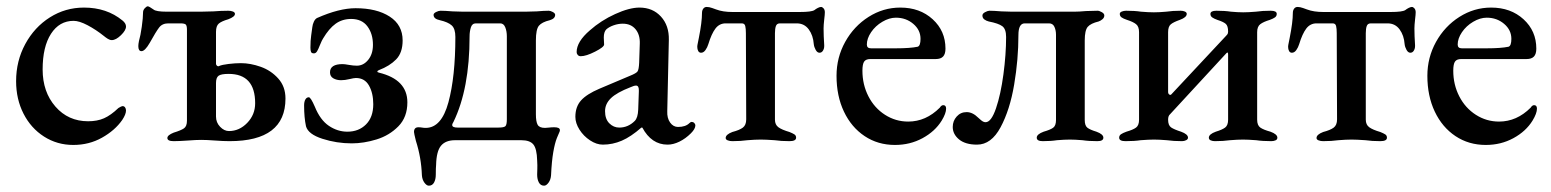

<svg xmlns="http://www.w3.org/2000/svg" viewBox="-20 -444 4913 608"><path d="M31 -187Q31 -251 60 -304.5Q89 -358 138 -389Q187 -420 246 -420Q318 -420 368 -379Q379 -370 379 -360Q379 -348 363 -332.5Q347 -317 334 -317Q328 -317 321.5 -321Q315 -325 309 -330Q284 -350 257.5 -364Q231 -378 213 -378Q168 -378 141.5 -337Q115 -296 115 -224Q115 -153 155.5 -106.5Q196 -60 259 -60Q288 -60 309.5 -69.5Q331 -79 355 -102Q365 -108 368 -108Q373 -108 376 -104Q379 -100 379 -94Q379 -82 367 -64Q344 -31 303 -8Q262 15 212 15Q161 15 119.5 -11.5Q78 -38 54.5 -84Q31 -130 31 -187Z M510 -7Q510 -16 530 -24Q553 -31 562.5 -37.5Q572 -44 572 -62V-350Q572 -362 568.5 -366Q565 -370 551 -370H513Q494 -370 484 -357Q474 -344 454 -308Q439 -282 428 -282Q418 -282 418 -298Q418 -304 420 -314Q425 -331 429 -359.5Q433 -388 433 -405Q433 -412 438.5 -418Q444 -424 448 -424Q452 -424 466 -414Q474 -407 508 -407H616L656 -408Q680 -410 703 -410Q711 -410 717.5 -407.5Q724 -405 724 -400Q724 -391 703 -383Q682 -377 673 -369.5Q664 -362 664 -343V-242Q664 -238 667.5 -235.5Q671 -233 674 -235Q683 -239 704 -241.5Q725 -244 743 -244Q773 -244 805.5 -232.5Q838 -221 861 -195.5Q884 -170 884 -132Q884 3 707 3Q687 3 661 1Q635 -1 617 -1Q601 -1 575 1Q547 3 530 3Q510 3 510 -7ZM788 -117Q788 -210 704 -210Q680 -210 672 -204Q664 -198 664 -181V-75Q664 -56 677 -42.5Q690 -29 705 -29Q738 -29 763 -55Q788 -81 788 -117Z M949 -44Q943 -72 943 -110Q943 -122 947 -129Q951 -136 958 -136Q964 -136 977 -106Q994 -64 1021.5 -45.5Q1049 -27 1080 -27Q1116 -27 1139 -50Q1162 -73 1162 -114Q1162 -149 1148.5 -173Q1135 -197 1107 -197Q1101 -197 1086.5 -193.5Q1072 -190 1060 -190Q1046 -190 1035.5 -196Q1025 -202 1025 -215Q1025 -241 1065 -241Q1071 -241 1085 -238.5Q1099 -236 1110 -236Q1131 -236 1146 -254.5Q1161 -273 1161 -302Q1161 -337 1143.5 -360.5Q1126 -384 1092 -384Q1064 -384 1043 -369Q1022 -354 1003 -322Q1000 -318 993 -301Q988 -288 984 -281.5Q980 -275 974 -275Q967 -275 965 -279.5Q963 -284 963 -293Q963 -316 965.5 -332.5Q968 -349 969 -358Q970 -367 974 -375.5Q978 -384 984 -387Q1054 -418 1106 -418Q1173 -418 1214 -391.5Q1255 -365 1255 -316Q1255 -277 1234.5 -256Q1214 -235 1180 -222Q1175 -220 1175 -217.5Q1175 -215 1180 -214Q1270 -192 1270 -120Q1270 -73 1241.5 -44Q1213 -15 1172.5 -2.5Q1132 10 1094 10Q1046 10 1001 -4.5Q956 -19 949 -44Z M1316 111Q1314 55 1297 2Q1291 -22 1291 -26Q1291 -41 1305 -41Q1311 -41 1316.5 -40Q1322 -39 1328 -39Q1378 -39 1400 -120Q1422 -201 1422 -327Q1422 -353 1410.5 -363.5Q1399 -374 1373 -380Q1353 -384 1353 -397Q1353 -402 1361 -406Q1369 -410 1375 -410Q1389 -410 1413 -408L1446 -407H1644L1680 -408Q1702 -410 1718 -410Q1723 -410 1730.5 -406Q1738 -402 1738 -397Q1738 -385 1721 -380Q1696 -374 1686.5 -362.5Q1677 -351 1677 -316V-82Q1677 -59 1682.5 -49Q1688 -39 1706 -39Q1711 -39 1718.5 -40Q1726 -41 1735 -41Q1753 -41 1753 -32Q1753 -29 1752 -27Q1750 -23 1743.5 -7Q1737 9 1732 38Q1727 67 1725 111Q1724 125 1717 134.5Q1710 144 1703 144Q1692 144 1686.5 134Q1681 124 1681 109Q1681 102 1681.5 91Q1682 80 1681 64Q1680 27 1669 13.5Q1658 0 1631 0H1421Q1391 0 1376.5 17.5Q1362 35 1361 78Q1360 88 1360 109Q1360 124 1354.5 134Q1349 144 1338 144Q1331 144 1324 134.5Q1317 125 1316 111ZM1558 -40Q1576 -40 1580.5 -44.5Q1585 -49 1585 -66V-329Q1585 -345 1580 -357.5Q1575 -370 1564 -370H1487Q1475 -370 1471 -357Q1467 -344 1467 -329Q1467 -163 1416 -58Q1415 -56 1413.5 -53.5Q1412 -51 1412 -48Q1412 -40 1429 -40Z M1802 -74Q1802 -106 1820 -126Q1838 -146 1878 -163L1975 -204Q1995 -212 1999 -218Q2003 -224 2004 -245L2006 -306Q2007 -334 1992.5 -351.5Q1978 -369 1952 -369Q1938 -369 1923.5 -364Q1909 -359 1900 -351Q1892 -343 1892 -325L1893 -303Q1893 -295 1864.5 -280.5Q1836 -266 1819 -266Q1813 -266 1809.5 -270Q1806 -274 1806 -279Q1806 -312 1848 -348Q1883 -379 1928 -399.5Q1973 -420 2005 -420Q2047 -420 2073 -391.5Q2099 -363 2098 -318L2093 -92Q2092 -70 2102 -56Q2112 -42 2127 -42Q2151 -42 2163 -54Q2167 -58 2170 -58Q2175 -58 2178.5 -54.5Q2182 -51 2182 -47Q2182 -36 2168 -22Q2151 -5 2131.5 4.5Q2112 14 2094 14Q2043 14 2014 -40H2011Q1978 -11 1949 1.5Q1920 14 1889 14Q1869 14 1848.5 0.5Q1828 -13 1815 -33.5Q1802 -54 1802 -74ZM1990 -61Q2000 -71 2001 -97L2003 -154V-159Q2003 -173 1994 -173Q1988 -173 1977 -168Q1933 -151 1914.5 -133Q1896 -115 1896 -92Q1896 -67 1909.5 -53.5Q1923 -40 1941 -40Q1969 -40 1990 -61Z M2278 -7Q2278 -18 2299 -26Q2322 -32 2332.5 -40Q2343 -48 2343 -66L2342 -339Q2342 -353 2340 -361.5Q2338 -370 2329 -370H2278Q2258 -370 2245.5 -353.5Q2233 -337 2223 -304Q2220 -294 2214 -285.5Q2208 -277 2200 -277Q2194 -277 2191 -282.5Q2188 -288 2188 -296Q2188 -300 2190 -309Q2192 -318 2193 -324Q2203 -374 2203 -403Q2203 -411 2207 -416.5Q2211 -422 2218 -422Q2226 -422 2235.5 -418.5Q2245 -415 2248 -414Q2269 -406 2300 -406H2512Q2550 -406 2559 -412Q2564 -416 2570 -419Q2576 -422 2580 -422Q2584 -422 2588 -417.5Q2592 -413 2592 -405Q2592 -398 2590 -382Q2588 -364 2588 -354Q2588 -331 2590 -301V-298Q2590 -290 2586 -283.5Q2582 -277 2575 -277Q2568 -277 2563 -286Q2558 -295 2557 -304Q2555 -332 2541 -351Q2527 -370 2503 -370H2450Q2440 -370 2437 -361.5Q2434 -353 2434 -339V-65Q2434 -49 2445 -41Q2456 -33 2480 -26Q2490 -22 2495.5 -18.5Q2501 -15 2501 -8Q2501 3 2480 3Q2453 3 2433 0Q2405 -2 2389 -2Q2371 -2 2347 0Q2326 3 2299 3Q2291 3 2284.5 0.5Q2278 -2 2278 -7Z M2629 -204Q2629 -262 2656.5 -311.5Q2684 -361 2730.5 -390.5Q2777 -420 2831 -420Q2893 -420 2933.5 -383Q2974 -346 2974 -290Q2974 -273 2966.5 -265Q2959 -257 2943 -257H2736Q2722 -257 2716.5 -249Q2711 -241 2711 -220Q2711 -176 2730 -139Q2749 -102 2782.5 -80.5Q2816 -59 2856 -59Q2912 -59 2956 -103Q2961 -111 2967 -111Q2976 -111 2976 -100Q2976 -85 2962 -62Q2941 -28 2901.5 -6.5Q2862 15 2814 15Q2760 15 2718 -13Q2676 -41 2652.5 -90.5Q2629 -140 2629 -204ZM2817 -291Q2862 -291 2886 -296Q2895 -299 2895 -321Q2895 -349 2872 -368.5Q2849 -388 2817 -388Q2796 -388 2774 -375Q2752 -362 2738.5 -342Q2725 -322 2725 -303Q2725 -291 2738 -291Z M2997 -42Q2997 -61 3009.5 -75Q3022 -89 3041 -89Q3060 -89 3078 -71Q3079 -70 3086.5 -63.5Q3094 -57 3101 -57Q3119 -57 3134 -101Q3149 -145 3157.5 -208.5Q3166 -272 3166 -327Q3166 -352 3154 -361Q3142 -370 3111 -376Q3103 -378 3097 -382.5Q3091 -387 3091 -395Q3091 -401 3099.5 -405.5Q3108 -410 3113 -410Q3127 -410 3151 -408L3184 -407H3382Q3397 -407 3419 -409L3456 -410Q3461 -410 3469 -405.5Q3477 -401 3477 -395Q3477 -388 3471 -383Q3465 -378 3459 -376Q3434 -370 3424.5 -359Q3415 -348 3415 -316V-64Q3415 -46 3423.5 -39.5Q3432 -33 3452 -27Q3474 -19 3474 -8Q3474 3 3455 3Q3427 3 3408 0Q3384 -2 3368 -2Q3351 -2 3327 0Q3308 3 3282 3Q3263 3 3263 -8Q3263 -19 3285 -27Q3306 -33 3315 -39.5Q3324 -46 3324 -64V-334Q3324 -348 3319 -359Q3314 -370 3302 -370H3225Q3205 -370 3205 -333Q3205 -256 3191.5 -176Q3178 -96 3148.5 -41Q3119 14 3074 14Q3037 14 3017 -2.5Q2997 -19 2997 -42Z M3524 -8Q3524 -15 3530 -19Q3536 -23 3547 -27Q3568 -33 3577.5 -40Q3587 -47 3587 -65V-342Q3587 -360 3577.5 -367.5Q3568 -375 3549 -381Q3537 -385 3531.5 -389Q3526 -393 3526 -400Q3526 -405 3532.5 -407.5Q3539 -410 3546 -410Q3574 -410 3593 -407Q3617 -405 3634 -405Q3651 -405 3673 -407Q3693 -410 3719 -410Q3726 -410 3732 -407.5Q3738 -405 3738 -400Q3738 -389 3716 -381Q3696 -374 3687.5 -367Q3679 -360 3679 -342V-153Q3679 -147 3683 -144.5Q3687 -142 3690 -146L3863 -331Q3864 -332 3866.5 -335Q3869 -338 3869 -344Q3869 -362 3861.5 -368.5Q3854 -375 3835 -381Q3824 -385 3818.5 -389Q3813 -393 3813 -400Q3813 -410 3832 -410Q3859 -410 3878 -407Q3900 -405 3917 -405Q3933 -405 3957 -407Q3977 -410 4004 -410Q4023 -410 4023 -400Q4023 -393 4017.5 -389Q4012 -385 4001 -381Q3981 -375 3971 -367.5Q3961 -360 3961 -342V-65Q3961 -47 3971 -40Q3981 -33 4003 -27Q4025 -19 4025 -8Q4025 -2 4019 0.5Q4013 3 4006 3Q3978 3 3958 0Q3932 -2 3916 -2Q3899 -2 3875 0Q3854 3 3827 3Q3820 3 3814 0.5Q3808 -2 3808 -8Q3808 -19 3830 -27Q3850 -33 3859.5 -40Q3869 -47 3869 -65V-271Q3869 -281 3864 -276L3685 -82Q3679 -77 3679 -65Q3679 -47 3688.5 -40.5Q3698 -34 3720 -27Q3742 -19 3742 -8Q3742 -3 3736 0Q3730 3 3723 3Q3696 3 3675 0Q3651 -2 3634 -2Q3618 -2 3592 0Q3573 3 3544 3Q3524 3 3524 -8Z M4149 -7Q4149 -18 4170 -26Q4193 -32 4203.5 -40Q4214 -48 4214 -66L4213 -339Q4213 -353 4211 -361.5Q4209 -370 4200 -370H4149Q4129 -370 4116.5 -353.5Q4104 -337 4094 -304Q4091 -294 4085 -285.5Q4079 -277 4071 -277Q4065 -277 4062 -282.5Q4059 -288 4059 -296Q4059 -300 4061 -309Q4063 -318 4064 -324Q4074 -374 4074 -403Q4074 -411 4078 -416.5Q4082 -422 4089 -422Q4097 -422 4106.5 -418.5Q4116 -415 4119 -414Q4140 -406 4171 -406H4383Q4421 -406 4430 -412Q4435 -416 4441 -419Q4447 -422 4451 -422Q4455 -422 4459 -417.5Q4463 -413 4463 -405Q4463 -398 4461 -382Q4459 -364 4459 -354Q4459 -331 4461 -301V-298Q4461 -290 4457 -283.5Q4453 -277 4446 -277Q4439 -277 4434 -286Q4429 -295 4428 -304Q4426 -332 4412 -351Q4398 -370 4374 -370H4321Q4311 -370 4308 -361.5Q4305 -353 4305 -339V-65Q4305 -49 4316 -41Q4327 -33 4351 -26Q4361 -22 4366.5 -18.5Q4372 -15 4372 -8Q4372 3 4351 3Q4324 3 4304 0Q4276 -2 4260 -2Q4242 -2 4218 0Q4197 3 4170 3Q4162 3 4155.5 0.5Q4149 -2 4149 -7Z M4500 -204Q4500 -262 4527.5 -311.5Q4555 -361 4601.5 -390.5Q4648 -420 4702 -420Q4764 -420 4804.5 -383Q4845 -346 4845 -290Q4845 -273 4837.5 -265Q4830 -257 4814 -257H4607Q4593 -257 4587.5 -249Q4582 -241 4582 -220Q4582 -176 4601 -139Q4620 -102 4653.5 -80.5Q4687 -59 4727 -59Q4783 -59 4827 -103Q4832 -111 4838 -111Q4847 -111 4847 -100Q4847 -85 4833 -62Q4812 -28 4772.5 -6.5Q4733 15 4685 15Q4631 15 4589 -13Q4547 -41 4523.5 -90.5Q4500 -140 4500 -204ZM4688 -291Q4733 -291 4757 -296Q4766 -299 4766 -321Q4766 -349 4743 -368.5Q4720 -388 4688 -388Q4667 -388 4645 -375Q4623 -362 4609.5 -342Q4596 -322 4596 -303Q4596 -291 4609 -291Z"/></svg>

Font: EB Garamond Medium
Style: Regular
Weight: 500
Designer: Georg Duffner and Octavio Pardo
Foundry: Georg Duffner
Version: Version 1.000